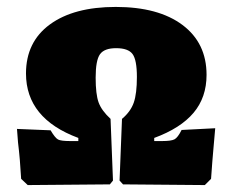

<svg xmlns="http://www.w3.org/2000/svg" viewBox="-20 -532 670 554"><path d="M41 -16Q38 -72 32 -121L29 -160L126 -156Q139 -134 147.5 -129.5Q156 -125 182 -125H206V-134Q55 -190 55 -320Q55 -411 124 -461.5Q193 -512 314 -512Q437 -512 506.5 -460Q576 -408 576 -316Q576 -251 538.5 -206.5Q501 -162 425 -134V-125H448Q474 -125 483.5 -130Q493 -135 504 -157L601 -162L596 -105Q593 -73 589 -16L571 2L335 0L325 -11L332 -189Q357 -210 366 -236Q375 -262 375 -310Q375 -359 362.5 -376Q350 -393 315 -393Q281 -393 268.5 -375.5Q256 -358 256 -308Q256 -260 264.5 -236.5Q273 -213 299 -189L306 -11L297 0L60 2Z"/></svg>

Font: Alegreya SC Black
Style: Regular
Weight: 900
Designer: Juan Pablo del Peral
Foundry: Huerta Tipografica
Version: Version 2.007; ttfautohint (v1.6)